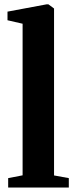

<svg xmlns="http://www.w3.org/2000/svg" viewBox="-20 -838 339 858"><path d="M81 -54.5V-732L13.5 -747.5V-786L187.5 -818.5H196.5L221.5 -800V-54L287.5 -42V0H16.5V-42Z"/></svg>

Font: Merriweather 72pt
Style: Bold
Weight: 700
Version: Version 2.100